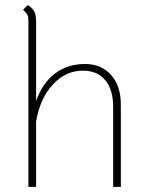

<svg xmlns="http://www.w3.org/2000/svg" viewBox="-20 -730 575 750"><path d="M452 -322V0H422V-312Q422 -380 391 -417Q360 -454 304 -454Q236 -454 186 -399.5Q136 -345 121 -255V0H91V-650Q91 -664 87 -672Q83 -680 70 -692L89 -710Q107 -699 114 -684.5Q121 -670 121 -644V-336Q146 -406 195 -443Q244 -480 312 -480Q376 -480 414 -437Q452 -394 452 -322Z"/></svg>

Font: KoHo ExtraLight
Style: Regular
Weight: 275
Version: Version 1.000; ttfautohint (v1.6)